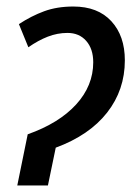

<svg xmlns="http://www.w3.org/2000/svg" viewBox="-20 -569 422 589"><path d="M65 -157Q161 -191 213.5 -248.5Q266 -306 266 -378Q266 -419 244.5 -443.5Q223 -468 187 -468Q156 -468 126.5 -456.5Q97 -445 67 -424L38 -495Q76 -520 115.5 -534.5Q155 -549 205 -549Q280 -549 321.5 -504Q363 -459 363 -384Q363 -293 308.5 -223.5Q254 -154 151 -116L127 0H33Z"/></svg>

Font: Noto Sans Condensed Medium
Style: Italic
Weight: 500
Width: 3
Italic angle: -12°
Designer: Monotype Design Team
Foundry: Monotype Imaging Inc.
Version: Version 2.013; ttfautohint (v1.8.4.7-5d5b)